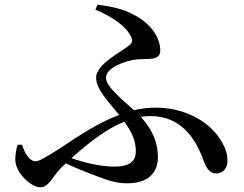

<svg xmlns="http://www.w3.org/2000/svg" viewBox="-20 -779 1040 817"><path d="M558 -135C558 -95 535 -70 465 -70C411 -70 341 -86 284 -106C359 -173 433 -231 509 -261C542 -216 558 -179 558 -135ZM386 -738C456 -709 516 -668 537 -624C546 -607 545 -597 526 -583C486 -553 389 -503 389 -449C389 -399 440 -348 487 -290C401 -258 319 -204 237 -149C165 -103 146 -93 129 -93C109 -93 86 -122 74 -163H55C49 -144 45 -122 45 -100C45 -44 112 18 152 18C188 18 206 -31 239 -64L260 -84C308 -61 352 -45 390 -30C442 -10 477 1 522 1C604 1 652 -38 652 -111C652 -169 631 -225 579 -282C593 -284 607 -285 621 -285C749 -285 810 -191 842 -107C856 -67 870 -41 899 -41C933 -41 948 -68 948 -95C948 -128 937 -158 909 -198C865 -260 770 -321 642 -321C611 -321 580 -317 550 -310C500 -356 431 -410 431 -448C431 -492 515 -521 561 -526C604 -531 662 -518 662 -563C662 -626 613 -685 546 -718C502 -742 449 -752 395 -759Z"/></svg>

Font: Source Han Serif CN SemiBold
Style: Regular
Weight: 600
Designer: Ryoko NISHIZUKA 西塚涼子 (kana & ideographs); Frank Grießhammer (Latin, Greek & Cyrillic); Wenlong ZHANG 张文龙 (bopomofo); San
Foundry: Adobe Systems Incorporated
Version: Version 1.000;PS 1;hotconv 16.6.53;makeotf.lib2.5.65590